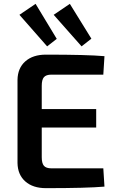

<svg xmlns="http://www.w3.org/2000/svg" viewBox="-20 -976 608 998"><path d="M275 -774 225 -735 81 -899 165 -956ZM455 -775 404 -735 259 -899 343 -956ZM247 -101H517L523 -6Q432 2 219 2Q151 2 111.5 -33Q72 -68 71 -129V-561Q72 -622 111.5 -657Q151 -692 219 -692Q432 -692 523 -684L517 -588H247Q220 -588 208.5 -575Q197 -562 197 -530V-409H480V-313H197V-159Q197 -127 208.5 -114Q220 -101 247 -101Z"/></svg>

Font: Exo 2 Semi Bold
Style: Regular
Weight: 600
Designer: Natanael Gama
Version: Version 1.001;PS 001.001;hotconv 1.0.88;makeotf.lib2.5.64775